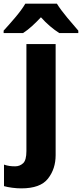

<svg xmlns="http://www.w3.org/2000/svg" viewBox="-76 -786 447 1046"><path d="M40 240.2C109.4 240.2 157.7 222.7 185.5 187C213.4 151.4 227.1 108.9 227.1 59.1V-545.9H67.9V37.1C67.9 69.8 62 91.8 50.3 103C38.1 114.3 23.9 120.1 6.8 120.1C-15.1 120.1 -32.7 118.2 -54.2 110.8V228C-43 231.4 -27.8 234.4 -9.8 236.8C8.8 239.3 25.4 240.2 40 240.2ZM62 -766.1C48.8 -743.2 29.8 -717.8 5.9 -689.5C-18.1 -661.1 -39.1 -637.7 -56.2 -619.1V-606H49.8C83 -627.4 113.3 -656.2 147 -691.9C178.7 -656.2 213.4 -627.4 246.6 -606H350.6V-619.1C334.5 -637.2 314.9 -660.2 291 -689C267.1 -717.8 248 -743.2 233.9 -766.1Z"/></svg>

Font: Avrile Sans
Style: Bold
Weight: 700
Designer: Monotype Design Team, Google (font), Stefan Peev (BGR Cyrillic), Cristiano Sobral (main changes)
Foundry: The Avrile Sans Project Authors
Version: Version 3.110